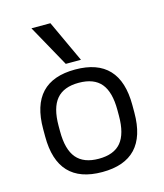

<svg xmlns="http://www.w3.org/2000/svg" viewBox="-118 -879 836 977"><g transform="rotate(-15 300.0 -390.0)"><path d="M300 10Q65 10 65 -240V-280Q65 -530 300 -530Q535 -530 535 -280V-240Q535 10 300 10ZM300 -60Q380 -60 417.5 -105Q455 -150 455 -245V-275Q455 -370 417.5 -415Q380 -460 300 -460Q221 -460 183 -415Q145 -370 145 -275V-245Q145 -150 183 -105Q221 -60 300 -60ZM262 -570 140 -790H240L342 -570Z"/></g></svg>

Font: M PLUS Code Latin 60
Style: Regular
Weight: 400
Width: 7
Monospace: yes
Designer: Coji Morishita
Foundry: UNDERFOREST DESIGN
Version: Version 1.005; ttfautohint (v1.8.3)